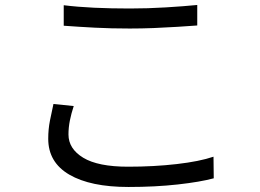

<svg xmlns="http://www.w3.org/2000/svg" viewBox="-20 -723 1040 768"><path d="M234.9 -702.1Q289.1 -695.3 356.4 -692.1Q423.8 -689 499 -689Q570.8 -689 642.8 -693.4Q714.8 -697.8 769 -703.1V-621.1Q734.9 -618.7 689.7 -615.7Q644.5 -612.8 595 -610.8Q545.4 -608.9 499 -608.9Q423.8 -608.9 359.1 -612.3Q294.4 -615.7 234.9 -620.1ZM274.9 -298.8Q265.1 -269 259.5 -241Q253.9 -212.9 253.9 -185.1Q253.9 -127.9 313 -92Q372.1 -56.2 492.2 -56.2Q595.7 -56.2 686.8 -66.7Q777.8 -77.1 834 -96.2L835 -9.8Q780.8 4.9 690.7 14.9Q600.6 24.9 494.1 24.9Q341.8 24.9 257.3 -24.4Q172.9 -73.7 172.9 -168Q172.9 -206.1 179.9 -241.2Q187 -276.4 193.8 -307.1Z"/></svg>

Font: Source Han Sans CN
Style: Regular
Weight: 400
Designer: Ryoko NISHIZUKA  (kana, bopomofo & ideographs); Paul D. Hunt (Latin, Greek & Cyrillic); Sandoll Communications , Soo-you
Foundry: Adobe
Version: Version 2.004;hotconv 1.0.118;makeotfexe 2.5.65603